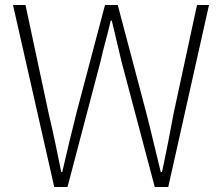

<svg xmlns="http://www.w3.org/2000/svg" viewBox="-20 -748 889 768"><path d="M197 0 32 -728H82L174 -297Q188 -238 200.5 -179Q213 -120 225 -60H229Q243 -120 257 -179Q271 -238 286 -297L400 -728H451L565 -297Q580 -239 594 -179.5Q608 -120 623 -60H628Q641 -120 652.5 -179Q664 -238 675 -297L768 -728H816L653 0H599L466 -502Q456 -546 446.5 -584.5Q437 -623 427 -666H423Q413 -623 402.5 -584.5Q392 -546 382 -502L250 0Z"/></svg>

Font: Noto Sans HK Thin ExtraLight
Style: Regular
Weight: 250
Version: Version 2.004-H2;hotconv 1.0.118;makeotfexe 2.5.65603